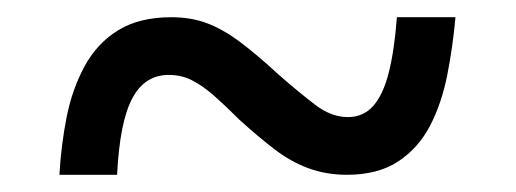

<svg xmlns="http://www.w3.org/2000/svg" viewBox="-20 -468 599 223"><path d="M49 -265Q51 -300 57.5 -332.5Q64 -365 78.5 -391.5Q93 -418 117.5 -433Q142 -448 179 -448Q202 -448 220.5 -441Q239 -434 258.5 -419.5Q278 -405 304 -381Q328 -360 346.5 -346Q365 -332 384 -332Q402 -332 413.5 -345Q425 -358 431.5 -383.5Q438 -409 441 -448H509Q506 -414 499.5 -381Q493 -348 479.5 -322Q466 -296 442.5 -280.5Q419 -265 383 -265Q359 -265 338.5 -272.5Q318 -280 299 -294.5Q280 -309 258 -329Q242 -345 229 -356.5Q216 -368 203.5 -374.5Q191 -381 176 -381Q148 -381 133.5 -353.5Q119 -326 116 -265Z"/></svg>

Font: Noto Serif Kannada SemiBold
Style: Regular
Weight: 600
Version: Version 2.003